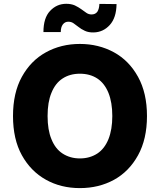

<svg xmlns="http://www.w3.org/2000/svg" viewBox="-20 -965 829 995"><path d="M741.7 -363.8Q741.7 -244.1 695.3 -160.2Q648.9 -76.2 570.8 -33.2Q492.2 9.8 394 9.8Q295.4 9.8 217.8 -33.7Q139.2 -77.6 93.3 -160.6Q47.4 -243.2 47.4 -363.8Q47.4 -483.9 93.3 -566.9Q139.6 -650.9 217.8 -693.8Q296.4 -737.3 394 -737.3Q491.2 -737.3 570.8 -693.8Q648.9 -650.9 695.3 -566.9Q741.7 -482.9 741.7 -363.8ZM542 -483.9Q521.5 -533.7 484.4 -558.1Q446.3 -583 394 -583Q342.3 -583 304.2 -558.1Q266.6 -533.7 246.6 -483.9Q226.6 -436 226.6 -363.8Q226.6 -291.5 246.6 -243.7Q266.6 -193.8 304.2 -169.4Q343.3 -144 394 -144Q445.3 -144 484.4 -169.4Q521.5 -193.8 542 -243.7Q562 -293.5 562 -363.8Q562 -434.1 542 -483.9ZM294.9 -798.8H205.1Q205.1 -872.1 239.3 -908.2Q273.9 -945.3 323.2 -945.3Q348.6 -945.3 367.7 -937Q387.7 -927.2 400.9 -917.5Q417 -905.3 427.7 -898.4Q439.5 -890.1 454.6 -890.1Q474.6 -890.1 484.9 -904.8Q494.1 -919.4 495.1 -944.8L584 -943.8Q583 -873 548.8 -835.4Q514.6 -797.9 465.3 -796.9Q438.5 -796.4 419.9 -805.2Q399.4 -814.9 387.7 -824.7Q376.5 -833.5 361.3 -844.2Q349.6 -852.5 334 -852.5Q316.4 -852.5 305.7 -838.4Q294.9 -824.2 294.9 -798.8Z"/></svg>

Font: My Font
Style: Regular
Weight: 500
Designer: Rasmus Andersson
Foundry: rsms
Version: Version 0.001